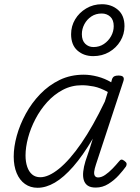

<svg xmlns="http://www.w3.org/2000/svg" viewBox="-20 -873 663 910"><path d="M158 17Q124 17 98.5 -1Q73 -19 59 -52.5Q45 -86 45 -131Q45 -177 59.5 -229.5Q74 -282 102 -333.5Q130 -385 170.5 -427Q211 -469 262.5 -494Q314 -519 377 -519Q408 -519 442.5 -510Q477 -501 507 -483L511 -498Q515 -508 522 -511.5Q529 -515 541 -515Q559 -515 564 -508Q569 -501 565 -489L435 -94Q428 -73 426.5 -59.5Q425 -46 430 -39Q435 -32 445 -32Q461 -32 478.5 -44Q496 -56 513 -73.5Q530 -91 544 -108Q550 -116 555.5 -116.5Q561 -117 569 -111Q579 -104 580 -97.5Q581 -91 577 -84Q565 -67 543.5 -43Q522 -19 494 -1.5Q466 16 434 16Q409 16 395.5 6.5Q382 -3 377 -20Q372 -37 374.5 -60Q377 -83 385 -109Q394 -135 403 -162Q412 -189 420 -216Q373 -136 327.5 -84Q282 -32 240 -7.5Q198 17 158 17ZM101 -136Q101 -106 109 -82.5Q117 -59 132.5 -46Q148 -33 171 -33Q210 -33 260 -73.5Q310 -114 365 -193.5Q420 -273 477 -392L491 -437Q455 -457 425 -463Q395 -469 368 -469Q319 -469 277.5 -447Q236 -425 203.5 -389Q171 -353 148 -309Q125 -265 113 -220Q101 -175 101 -136ZM422 -607Q377 -607 347 -633.5Q317 -660 317 -711Q317 -749 336 -781Q355 -813 388.5 -833Q422 -853 463 -853Q508 -853 539 -826.5Q570 -800 570 -749Q570 -711 550.5 -678.5Q531 -646 497.5 -626.5Q464 -607 422 -607ZM423 -650Q451 -650 472.5 -664.5Q494 -679 506.5 -701.5Q519 -724 519 -749Q519 -779 502.5 -794Q486 -809 462 -809Q434 -809 413 -795Q392 -781 380 -758.5Q368 -736 368 -711Q368 -681 384 -665.5Q400 -650 423 -650Z"/></svg>

Font: Playwrite US Trad ExtraLight
Style: Regular
Weight: 250
Designer: Veronika Burian, José Scaglione
Foundry: TypeTogether
Version: Version 1.003